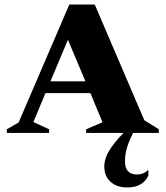

<svg xmlns="http://www.w3.org/2000/svg" viewBox="-20 -585 729 845"><path d="M10 0V-16L62 -46L285 -565H397L615 -56L679 -16V0H566Q549 32 539.5 63Q530 94 530 125Q530 183 583 183Q595 183 608 178.5Q621 174 629 165H633V188Q608 240 540 240Q494 240 466.5 215Q439 190 439 148Q439 113 461.5 76.5Q484 40 524 0H359V-16L431 -47L378 -175H180L127 -48L196 -16V0ZM202 -227H356L279 -410Z"/></svg>

Font: Spectral SC ExtraBold
Style: Regular
Weight: 800
Designer: Jean-Baptiste Levee
Foundry: Production Type
Version: Version 2.001